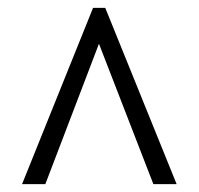

<svg xmlns="http://www.w3.org/2000/svg" viewBox="-20 -734 505 487"><path d="M36 -267 216 -714H247L428 -267H369L231 -623L95 -267Z"/></svg>

Font: Noto Serif Tamil Condensed
Style: Regular
Weight: 400
Width: 3
Designer: Indian Type Foundry, Tom Grace, and the Monotype Design Team
Foundry: Monotype Imaging Inc.
Version: Version 2.004